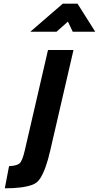

<svg xmlns="http://www.w3.org/2000/svg" viewBox="-20 -951 536 1040"><path d="M378 -680 252 -135Q229 -34 198 15Q182 40 155 50Q104 69 6 69L29 -51Q71 -53 86 -66Q101 -79 114 -135L240 -680ZM144 -779 320 -931H400L496 -779H374L348 -834L286 -779Z"/></svg>

Font: Titillium Web
Style: Bold Italic
Weight: 700
Italic angle: -13°
Version: Version 1.001;PS 57.000;hotconv 1.0.70;makeotf.lib2.5.55311